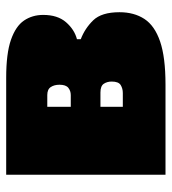

<svg xmlns="http://www.w3.org/2000/svg" viewBox="12 -554 542 605"><g transform="rotate(-90 282.5 -251.0)"><path d="M35 0V-502H340.5Q417 -502 460 -487Q503 -472 520.8 -445.8Q538.5 -419.5 538.5 -385.5Q538.5 -340 515.5 -313.5Q492.5 -287 462 -279V-267Q496 -254 521.5 -227.8Q547 -201.5 547 -145Q547 -99 525.8 -66.5Q504.5 -34 454.8 -17Q405 0 319 0ZM286 -372.5H249V-298.5H286Q299 -298.5 308.8 -306.2Q318.5 -314 318.5 -334Q318.5 -350.5 311.2 -361.5Q304 -372.5 286 -372.5ZM249 -134.5H292.5Q306.5 -134.5 317.5 -141.2Q328.5 -148 328.5 -169.5Q328.5 -184 321.5 -194.5Q314.5 -205 294 -205H249Z"/></g></svg>

Font: Commissioner Black
Style: Regular
Weight: 900
Designer: Kostas Bartsokas
Foundry: Kostas Bartsokas
Version: Version 1.000; ttfautohint (v1.8.3)